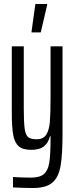

<svg xmlns="http://www.w3.org/2000/svg" viewBox="-20 -742 376 961"><path d="M45 196V144Q87 147 135 147Q179 147 199.5 129.5Q220 112 226.5 73Q233 34 233 -48V-60H230Q222 -27 200 -9.5Q178 8 136 8Q94 8 73.5 -10Q53 -28 46 -67Q39 -106 39 -181V-510H99V-201Q99 -130 103.5 -98Q108 -66 121 -55.5Q134 -45 163 -45Q197 -45 211.5 -68Q226 -91 229.5 -131Q233 -171 233 -253V-510H293V-75Q293 33 283 89.5Q273 146 241.5 172.5Q210 199 146 199Q99 199 45 196ZM138 -580V-585L157 -722H216V-717L184 -580Z"/></svg>

Font: Saira Ultra Condensed
Style: Regular
Weight: 400
Width: 1
Designer: Hector Gatti with collaboration of the Omnibus-Type team
Foundry: Omnibus-Type
Version: Version 1.001; ttfautohint (v1.8)